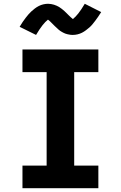

<svg xmlns="http://www.w3.org/2000/svg" viewBox="-20 -997 640 1017"><path d="M99 0V-120H227V-615H99V-735H501V-615H373V-120H501V0ZM365 -812Q360 -812 355 -812.5Q350 -813 345.5 -814Q341 -815 336 -816Q331 -817 326 -819Q321 -821 317 -823Q313 -825 308.5 -827.5Q304 -830 299.5 -833Q295 -836 291 -839.5Q287 -843 283.5 -846.5Q280 -850 276.5 -853Q273 -856 270.5 -858.5Q268 -861 263.5 -865.5Q259 -870 255 -874Q251 -878 247.5 -881.5Q244 -885 240.5 -888Q237 -891 234 -893Q220 -882 205 -863Q190 -844 171 -812L84 -855Q92 -869 100 -880.5Q108 -892 115.5 -902Q123 -912 130.5 -920.5Q138 -929 146 -936.5Q154 -944 164.5 -952Q175 -960 186 -965.5Q197 -971 209.5 -974Q222 -977 235 -977Q243 -977 251 -975.5Q259 -974 266 -972Q273 -970 280.5 -966.5Q288 -963 294.5 -959Q301 -955 308 -949.5Q315 -944 321 -938.5Q327 -933 332 -928Q337 -923 343.5 -916.5Q350 -910 355 -905.5Q360 -901 366 -896Q380 -907 395 -926Q410 -945 429 -977L516 -933Q508 -920 500 -908.5Q492 -897 484.5 -887Q477 -877 469.5 -868Q462 -859 454 -852Q446 -845 435.5 -837Q425 -829 414 -823.5Q403 -818 390.5 -815Q378 -812 365 -812Z"/></svg>

Font: Iosevka SS04 Heavy Extended
Style: Regular
Weight: 900
Width: 7
Monospace: yes
Designer: Belleve Invis
Foundry: Belleve Invis
Version: Version 19.0.0; ttfautohint (v1.8.4)